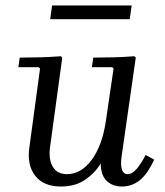

<svg xmlns="http://www.w3.org/2000/svg" viewBox="-20 -670 602 700"><path d="M511 -105 542 -88Q517 -34 488.5 -12Q460 10 425 10Q391 10 369.5 -10Q348 -30 347 -74Q327 -40 291 -15Q255 10 202 10Q139 10 108.5 -29Q78 -68 87 -132L126 -420L121 -425H47L52 -460Q91 -460 126.5 -461Q162 -462 202 -465L207 -460L162 -130Q159 -107 163.5 -85Q168 -63 183 -49Q198 -35 224 -35Q276 -35 314.5 -87.5Q353 -140 366 -229L394 -420L389 -425H315L320 -460Q359 -460 394.5 -461Q430 -462 470 -465L475 -460L423 -97Q419 -66 425 -50.5Q431 -35 445 -35Q462 -35 478.5 -54.5Q495 -74 511 -105ZM170 -650H460L453 -600H163Z"/></svg>

Font: Brygada 1918
Style: Italic
Weight: 400
Italic angle: -8°
Designer: Mateusz Machalski | Borys Kosmynka | Przemek Hoffer
Foundry: NIEPODLEGLA 2018
Version: Version 3.006